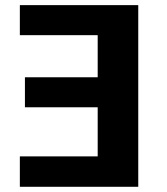

<svg xmlns="http://www.w3.org/2000/svg" viewBox="-20 -717 641 737"><path d="M510.7 0H56.2V-116.7H355V-305.2H75.7V-420.4H355V-582H56.2V-697.3H510.7Z"/></svg>

Font: Lunasima
Style: Bold
Weight: 700
Designer: The DocRepair Project, Monotype Design Team
Foundry: Google
Version: Version 2.009